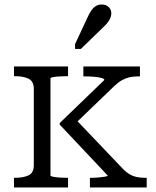

<svg xmlns="http://www.w3.org/2000/svg" viewBox="-20 -832 692 852"><path d="M130 -99V-438Q130 -471 107 -482.5Q84 -494 45 -494H42V-537H282V-494H277Q263 -494 246 -493Q229 -492 216.5 -490Q204 -488 204 -484V-53Q204 -50 216.5 -47.5Q229 -45 246 -44Q263 -43 277 -43H282V0H42V-43H45Q84 -43 107 -54Q130 -65 130 -99ZM631 0H379V-43H385Q401 -43 417.5 -44.5Q434 -46 446 -48Q458 -50 458 -53L245 -279V-286L443 -477Q443 -483 429 -486.5Q415 -490 395.5 -491.5Q376 -493 359 -493H350V-537H601V-493H592Q571 -493 554 -489Q537 -485 521 -476Q505 -467 488 -451L303 -273L304 -315L527 -81Q542 -66 556 -58Q570 -50 586.5 -46.5Q603 -43 623 -43H631ZM369 -756Q377 -774 386 -786.5Q395 -799 406 -805.5Q417 -812 431 -812Q451 -812 462.5 -800.5Q474 -789 474 -773Q474 -762 469.5 -751.5Q465 -741 457 -731Q449 -721 438 -711L339 -615H313V-636Z"/></svg>

Font: Roboto Serif Light
Style: Regular
Weight: 300
Designer: Greg Gazdowicz
Foundry: Commercial Type
Version: Version 1.008